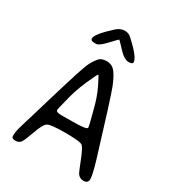

<svg xmlns="http://www.w3.org/2000/svg" viewBox="-207 -1017 1023 1122"><g transform="rotate(30 304.5 -455.5)"><path d="M226.6 -282.2H266.1L270.5 -282.7H297.9Q400.4 -282.7 400.4 -296.9V-300.3Q400.4 -303.2 396.5 -319.8L393.6 -332.5Q391.6 -339.4 389.9 -346.9Q388.2 -354.5 384.5 -367.7Q380.9 -380.9 378.9 -389.2Q357.9 -477.5 328.9 -535.9Q299.8 -594.2 298.3 -594.2H295.9Q291 -594.2 257.6 -517.8Q224.1 -441.4 207 -364.3Q203.1 -346.7 197.3 -325.7Q191.4 -304.7 191.4 -296.9Q191.4 -282.2 226.6 -282.2ZM194.3 -744.6H187Q158.2 -744.6 158.2 -759.3V-762.2Q158.2 -790 245.1 -869.6Q273.4 -895.5 300.8 -895.5H304.7Q329.1 -895.5 347.7 -878.4Q439.5 -794.4 439.5 -761.2Q439.5 -747.6 412.4 -747.6Q385.3 -747.6 352.1 -780.8Q337.9 -794.9 320.1 -814.5Q302.2 -834 299.8 -834Q297.4 -834 256.1 -789.3Q214.8 -744.6 194.3 -744.6ZM531.2 -14.6Q506.3 -14.6 491.2 -34.2Q483.9 -43.9 457.8 -111.3Q431.6 -178.7 416.5 -191.9Q401.4 -205.1 300.8 -205.1Q200.2 -205.1 180.7 -191.9Q161.1 -178.7 138.9 -115.5Q116.7 -52.2 105 -35.4Q93.3 -18.6 68.4 -18.6Q43.5 -18.6 43.5 -37.1V-45.9Q43.5 -68.8 60.5 -123.8Q77.6 -178.7 86.4 -209Q95.2 -239.3 102.3 -262.7Q109.4 -286.1 113.5 -300.8Q117.7 -315.4 154.1 -435.3Q190.4 -555.2 206.8 -597.7Q223.1 -640.1 250 -670.4Q265.6 -688.5 301.3 -688.5Q336.9 -688.5 358.6 -661.1Q380.4 -633.8 402.6 -577.9Q424.8 -522 531.7 -170.9Q561.5 -73.2 561.5 -43.9Q561.5 -14.6 531.2 -14.6Z"/></g></svg>

Font: Averia Sans Libre Light
Style: Regular
Weight: 300
Version: Version 1.002